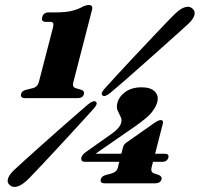

<svg xmlns="http://www.w3.org/2000/svg" viewBox="-20 -739 804 773"><path d="M165 -651Q144.5 -651 150 -670Q154.5 -689 176 -689H201Q242.5 -689 268.2 -695Q294 -701 314.5 -713Q329 -719 336.5 -719Q355.5 -719 350.5 -699.5L275.5 -409Q269.5 -388.5 285 -384L307 -377.5Q321 -373 318 -360.5Q313.5 -344 293.5 -344H81.5Q60.5 -344 65 -360.5Q67.5 -373.5 85.5 -377.5L111.5 -384Q131 -388.5 136.5 -409L193.5 -629Q196.5 -641.5 193.8 -646.2Q191 -651 182.5 -651ZM475 -145Q478 -158 489 -165L603.5 -245.5Q618.5 -255.5 627 -255.5Q639 -255.5 635.5 -241L604.5 -120H642.5Q661.5 -120 658 -105Q653 -87.5 633 -87.5H596L590.5 -66Q585 -46.5 600.5 -41L619.5 -34.5Q633 -28 630.5 -17.5Q625.5 -1 605.5 -1H402.5Q381 -1 386 -17.5Q389 -30 406.5 -34.5L430 -41Q439 -43.5 445.5 -49Q452 -54.5 455 -66L460 -87.5H323Q303.5 -87.5 308 -106Q309.5 -110.5 313.8 -116.2Q318 -122 328 -128.5L429 -200Q462 -222.5 468 -245Q471.5 -257.5 465.5 -269Q459.5 -280.5 453.8 -293.5Q448 -306.5 452.5 -324Q459 -350.5 484.8 -369Q510.5 -387.5 550.5 -387.5Q586 -387.5 603 -370.8Q620 -354 613 -327Q607.5 -307.5 590.5 -286.2Q573.5 -265 525 -231L364.5 -120H468.5ZM424 -365Q401.5 -346.5 392.5 -355Q383 -362.5 403 -384Q419 -402 449 -434.5Q479 -467 515.2 -505.8Q551.5 -544.5 586.8 -581.8Q622 -619 649 -647.2Q676 -675.5 687.5 -686Q707.5 -705 725.5 -710.2Q743.5 -715.5 755.5 -704Q767.5 -693 762.2 -676.5Q757 -660 737 -642Q725.5 -631.5 696.5 -605.2Q667.5 -579 629 -544.8Q590.5 -510.5 550.5 -475Q510.5 -439.5 476.8 -410Q443 -380.5 424 -365ZM333.5 -318Q356.5 -337 366.5 -329Q375.5 -320.5 354.5 -298.5Q340 -282.5 311.8 -251.5Q283.5 -220.5 249.2 -183.2Q215 -146 181.5 -110.2Q148 -74.5 122.5 -47.5Q97 -20.5 87 -11.5Q67 7 49 12Q31 17 19 6Q7 -4 12.5 -20.8Q18 -37.5 39 -56.5Q48.5 -65.5 76 -90.5Q103.5 -115.5 140.2 -148.2Q177 -181 215.2 -214.8Q253.5 -248.5 285.2 -276.2Q317 -304 333.5 -318Z"/></svg>

Font: Fraunces 144pt Soft Black
Style: Italic
Weight: 900
Italic angle: -16°
Version: Version 1.000;[b76b70a41]